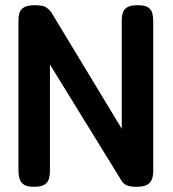

<svg xmlns="http://www.w3.org/2000/svg" viewBox="-20 -709 665 738"><path d="M110 9Q84 9 71.5 0.5Q59 -8 55 -22Q51 -36 51 -52V-632Q51 -647 55 -660Q59 -673 72.5 -681Q86 -689 114 -689Q143 -689 155 -682Q167 -675 177 -662L448 -214V-632Q448 -647 452 -660Q456 -673 469 -681Q482 -689 509 -689Q537 -689 549.5 -680.5Q562 -672 565.5 -658Q569 -644 569 -627V-51Q569 -35 564.5 -21.5Q560 -8 546.5 0.5Q533 9 505 9Q483 9 470 4.5Q457 0 448 -13L172 -461V-51Q172 -35 168 -21.5Q164 -8 151 0.5Q138 9 110 9Z"/></svg>

Font: Fredoka SemiCondensed Medium
Style: Regular
Weight: 500
Width: 4
Designer: Ben Nathan
Foundry: Milena B. Brandão, Ben Nathan
Version: Version 2.001